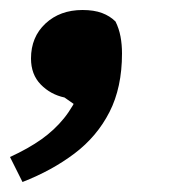

<svg xmlns="http://www.w3.org/2000/svg" viewBox="-20 -190 361 384"><path d="M25 174 0 124Q37 107 63 88.5Q89 70 108 46.5Q127 23 141 -10L149 33L109 5Q81 -1 61.5 -21Q42 -41 42 -73Q42 -116 71 -143Q100 -170 145 -170Q168 -170 184 -164Q200 -158 211 -147Q218 -133 221 -117Q224 -101 224 -83Q224 -15 199 34Q174 83 129 117Q84 151 25 174Z"/></svg>

Font: Source Serif 4 ExtraBold
Style: Italic
Weight: 800
Italic angle: -12°
Designer: Frank Grießhammer
Foundry: Adobe Systems Incorporated
Version: Version 4.004;hotconv 1.0.116;makeotfexe 2.5.65601